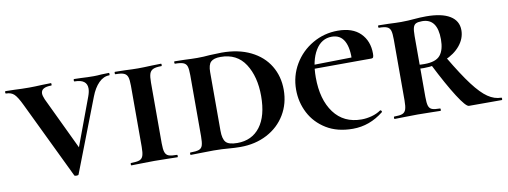

<svg xmlns="http://www.w3.org/2000/svg" viewBox="-51 -705 2501 946"><g transform="rotate(-10 1199.0 -232.5)"><path d="M516 -456Q487 -456 463 -432Q439 -408 423 -366L282 -1Q281 3 271 3Q261 3 260 -1L75 -385Q55 -427 40 -441.5Q25 -456 -1 -456Q-4 -456 -4 -462Q-4 -468 -1 -468L43 -467Q81 -465 116 -465Q144 -465 182 -467L226 -468Q228 -468 228 -462Q228 -456 226 -456Q174 -456 174 -425Q174 -414 182 -395L315 -116L263 -14L396 -372Q404 -394 404 -410Q404 -456 342 -456Q339 -456 339 -462Q339 -468 342 -468L377 -467Q409 -465 440 -465Q457 -465 479 -467L516 -468Q518 -468 518 -462Q518 -456 516 -456Z M777 -12Q779 -12 779 -6Q779 0 777 0Q746 0 729 -1L661 -2L596 -1Q578 0 546 0Q544 0 544 -6Q544 -12 546 -12Q575 -12 588.5 -17Q602 -22 607 -36.5Q612 -51 612 -81V-387Q612 -417 607 -431Q602 -445 588.5 -450.5Q575 -456 546 -456Q544 -456 544 -462Q544 -468 546 -468L596 -467Q636 -465 661 -465Q688 -465 730 -467L777 -468Q779 -468 779 -462Q779 -456 777 -456Q749 -456 735.5 -450Q722 -444 717 -429.5Q712 -415 712 -385V-81Q712 -51 717 -36.5Q722 -22 735 -17Q748 -12 777 -12Z M1029 1Q1017 0 999 -1Q981 -2 958 -2L893 -1Q875 0 843 0Q841 0 841 -6Q841 -12 843 -12Q873 -12 886.5 -17Q900 -22 904.5 -36.5Q909 -51 909 -81V-387Q909 -417 904.5 -431Q900 -445 886.5 -450.5Q873 -456 845 -456Q842 -456 842 -462Q842 -468 845 -468L893 -467Q933 -465 958 -465Q989 -465 1020 -468Q1060 -470 1080 -470Q1164 -470 1225 -440Q1286 -410 1318 -357Q1350 -304 1350 -237Q1350 -168 1317 -113Q1284 -58 1225 -27Q1166 4 1091 4Q1064 4 1029 1ZM1235 -226Q1235 -323 1194 -386.5Q1153 -450 1071 -450Q1037 -450 1022.5 -436Q1008 -422 1008 -385V-92Q1008 -51 1022.5 -34.5Q1037 -18 1080 -18Q1153 -18 1194 -72Q1235 -126 1235 -226Z M1410 -226Q1410 -295 1444 -352.5Q1478 -410 1536 -443.5Q1594 -477 1662 -477Q1736 -477 1775 -438Q1814 -399 1814 -336Q1814 -323 1811.5 -318Q1809 -313 1802 -313H1706Q1710 -381 1690.5 -417Q1671 -453 1628 -453Q1576 -453 1546 -403Q1516 -353 1516 -269Q1516 -158 1565 -92Q1614 -26 1703 -26Q1728 -26 1754 -33Q1780 -40 1800 -54H1801Q1804 -54 1806.5 -50.5Q1809 -47 1807 -44Q1737 12 1653 12Q1575 12 1520.5 -21.5Q1466 -55 1438 -109Q1410 -163 1410 -226ZM1464 -331 1753 -336V-313L1465 -312Z M2093 0Q2063 0 2046 -1L1978 -2L1913 -1Q1895 0 1863 0Q1861 0 1861 -6Q1861 -12 1863 -12Q1891 -12 1904 -17Q1917 -22 1922 -36.5Q1927 -51 1927 -81V-387Q1927 -417 1922.5 -431Q1918 -445 1905 -450.5Q1892 -456 1865 -456Q1862 -456 1862 -462Q1862 -468 1865 -468L1914 -467Q1954 -465 1978 -465Q1997 -465 2013 -466Q2029 -467 2041 -468Q2074 -471 2103 -471Q2181 -471 2222 -446Q2263 -421 2263 -374Q2263 -333 2234.5 -298Q2206 -263 2156.5 -242.5Q2107 -222 2048 -222Q2016 -222 1993 -226L1992 -248Q2017 -241 2055 -241Q2112 -241 2134 -267.5Q2156 -294 2156 -347Q2156 -451 2080 -451Q2059 -451 2049 -446Q2039 -441 2035 -427.5Q2031 -414 2031 -385V-81Q2031 -50 2035.5 -36Q2040 -22 2052.5 -17Q2065 -12 2093 -12Q2095 -12 2095 -6Q2095 0 2093 0ZM2399 0H2235Q2220 0 2180 -62.5Q2140 -125 2086 -232L2166 -253Q2221 -160 2260.5 -108Q2300 -56 2332.5 -34Q2365 -12 2399 -12Q2402 -12 2402 -6Q2402 0 2399 0Z"/></g></svg>

Font: Cormorant Unicase
Style: Bold
Weight: 700
Designer: Christian Thalmann (Catharsis Fonts)
Foundry: Catharsis Fonts
Version: Version 4.000